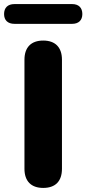

<svg xmlns="http://www.w3.org/2000/svg" viewBox="-56 -913 424 942"><path d="M298 -796C330 -796 348 -814 348 -844C348 -875 330 -893 298 -893H15C-18 -893 -36 -875 -36 -844C-36 -814 -18 -796 15 -796ZM156 9C216 9 248 -24 248 -85V-620C248 -681 215 -714 156 -714C97 -714 64 -681 64 -620V-85C64 -24 97 9 156 9Z"/></svg>

Font: Nunito Black
Style: Regular
Weight: 900
Designer: Vernon Adams
Foundry: Vernon Adams
Version: Version 3.602